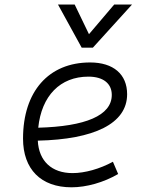

<svg xmlns="http://www.w3.org/2000/svg" viewBox="-20 -796 626 826"><path d="M292 -51.3C202.6 -51.3 147 -103 142.6 -190.9C384.3 -196.3 526.9 -263.7 526.9 -390.6C526.9 -476.6 467.8 -527.3 367.7 -527.3C189 -527.3 79.1 -402.3 79.1 -199.7C79.1 -67.9 156.2 9.8 287.6 9.8C352.1 9.8 426.3 -11.2 488.3 -47.4L465.8 -100.1C409.2 -69.3 345.2 -51.3 292 -51.3ZM144.5 -246.6C158.7 -383.8 238.8 -466.3 360.4 -466.3C424.3 -466.3 460.9 -436.5 460.9 -387.7C460.9 -298.8 347.2 -252 144.5 -246.6ZM331.5 -590.8H379.4L547.9 -776.4H471.2L362.8 -648.9L301.3 -776.4H229.5Z"/></svg>

Font: Cascadia Mono NF Light
Style: Italic
Weight: 300
Italic angle: -10°
Monospace: yes
Designer: Aaron Bell
Foundry: Saja Typeworks
Version: Version 2404.023